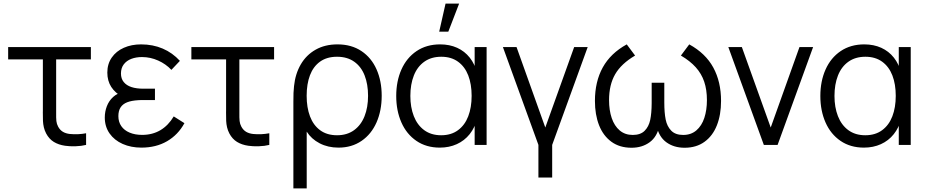

<svg xmlns="http://www.w3.org/2000/svg" viewBox="-20 -800 5118 1060"><path d="M339.3 4.7Q303.3 -0.5 277.2 -16.5Q251 -32.5 234.7 -63.3Q226 -80 222 -97.4Q218 -114.8 217.2 -132.3Q216.3 -149.8 216.5 -180Q216.7 -183.8 216.7 -187.8Q216.7 -191.7 216.7 -195.7V-472H25V-540H481.7V-472H290V-198.3V-179.2Q289.5 -148.5 291.2 -132Q293 -115.5 301 -100.7Q311.3 -81.8 327.3 -72.3Q343.3 -62.8 366 -60.3Q411.7 -56 455.3 -64.3V0Q429.5 6.5 397 7.5Q364.5 8.5 339.3 4.7Z M760.5 15Q841.2 15 902.1 -20.2Q963 -55.5 998.2 -120L939.2 -157.3Q909.3 -107.2 865.4 -81.2Q821.5 -55.3 764.8 -55.3Q725.3 -55.3 695.7 -67.8Q666 -80.2 649.8 -103.5Q633.5 -126.8 633.5 -158.7Q633.5 -188.5 645.7 -207.1Q657.8 -225.7 681.7 -235.2Q705.7 -244.8 745.2 -247Q751.5 -247.3 758.2 -247.5Q764.8 -247.7 771.5 -247.7H835.5V-310.3H772.2Q733 -310.3 705.7 -319.3Q678.3 -328.3 663.1 -347.1Q647.8 -365.8 647.8 -394.3Q647.8 -424.2 663.2 -444.6Q678.7 -465 704.9 -475Q731.2 -485 763.8 -485Q810.3 -485 853.1 -465.8Q895.8 -446.7 926.2 -414.3L973.2 -464Q932.3 -508.7 878.2 -531.8Q824 -555 758.5 -555Q706 -555 663.8 -536.3Q621.5 -517.7 597 -482.3Q572.5 -447 572.5 -399.3Q572.5 -353.8 594.2 -320.1Q616 -286.3 657.2 -264.3L661.5 -292Q627.5 -285.7 604.4 -264.5Q581.3 -243.3 569.9 -213.5Q558.5 -183.7 558.5 -151.3Q558.5 -101 584.9 -63.3Q611.3 -25.7 657.3 -5.3Q703.3 15 760.5 15Z M1350.8 4.7Q1314.8 -0.5 1288.7 -16.5Q1262.5 -32.5 1246.2 -63.3Q1237.5 -80 1233.5 -97.4Q1229.5 -114.8 1228.7 -132.3Q1227.8 -149.8 1228 -180Q1228.2 -183.8 1228.2 -187.8Q1228.2 -191.7 1228.2 -195.7V-472H1036.5V-540H1493.2V-472H1301.5V-198.3V-179.2Q1301 -148.5 1302.8 -132Q1304.5 -115.5 1312.5 -100.7Q1322.8 -81.8 1338.8 -72.3Q1354.8 -62.8 1377.5 -60.3Q1423.2 -56 1466.8 -64.3V0Q1441 6.5 1408.5 7.5Q1376 8.5 1350.8 4.7Z M1599.7 -237.3Q1599.7 -266.2 1600.4 -287Q1601.2 -307.8 1603.3 -324.7Q1610.3 -392.5 1640.6 -444.5Q1670.8 -496.5 1722.6 -525.8Q1774.3 -555 1843 -555Q1920.3 -555 1975.4 -518.1Q2030.5 -481.2 2058.9 -416.9Q2087.3 -352.7 2087.3 -271.3Q2087.3 -189.3 2058.8 -124.3Q2030.2 -59.3 1976.1 -22.2Q1922 15 1848.7 15Q1790.7 15 1744.8 -8.8Q1698.8 -32.7 1673.3 -73.3V240H1599.7ZM1840.7 -53.3Q1896 -53.3 1934.5 -81.2Q1973 -109 1992.5 -158.2Q2012 -207.3 2012 -271Q2012 -334.8 1993 -383.5Q1974 -432.2 1935.5 -459.4Q1897 -486.7 1840.7 -486.7Q1784.7 -486.7 1747.1 -459.8Q1709.5 -432.8 1691.2 -384.4Q1673 -336 1673 -271.3Q1673 -206.3 1691.5 -157.4Q1710 -108.5 1747.6 -80.9Q1785.2 -53.3 1840.7 -53.3Z M2439.8 -780 2404.7 -625H2455L2514.7 -780ZM2408.2 15Q2333.5 15 2279.1 -22.1Q2224.7 -59.2 2196.1 -123.9Q2167.5 -188.7 2167.5 -270Q2167.5 -351.7 2196.2 -416.3Q2225 -481 2279.9 -518Q2334.8 -555 2410.2 -555Q2462 -555 2503.7 -536.2Q2545.3 -517.3 2573.4 -481.8Q2601.5 -446.2 2613.8 -397.3L2600.5 -371V-540H2666.5V0H2600.5V-170.7L2613.8 -144.3Q2601.5 -95 2572.8 -59.1Q2544 -23.2 2501.8 -4.1Q2459.7 15 2408.2 15ZM2415.5 -53.3Q2470.7 -53.3 2508.4 -81.1Q2546.2 -108.8 2565 -157.8Q2583.8 -206.8 2583.8 -270.7Q2583.8 -335.2 2565.1 -383.7Q2546.3 -432.2 2508.7 -459.4Q2471 -486.7 2416.2 -486.7Q2361 -486.7 2322.6 -459.4Q2284.2 -432.2 2264.8 -383.2Q2245.5 -334.3 2245.5 -270.3Q2245.5 -207.8 2264.6 -158.8Q2283.7 -109.7 2321.9 -81.5Q2360.2 -53.3 2415.5 -53.3Z M2952.5 180V0L2756.5 -540H2831.8L2990.5 -96L3149.8 -540H3224.5L3028.5 0V180Z M3466.5 15.7Q3400.7 15.7 3355.3 -17.5Q3310 -50.7 3287.2 -108.9Q3264.5 -167.2 3264.5 -243Q3264.5 -349.3 3307.8 -427.8Q3351.2 -506.2 3440.2 -555L3486.2 -493.3Q3409.8 -448.3 3376.2 -390.1Q3342.5 -331.8 3342.5 -247.3Q3342.5 -191.5 3357.2 -148.1Q3372 -104.7 3401.3 -79.8Q3430.7 -55 3473.5 -55Q3516 -55 3538.8 -77.8Q3561.7 -100.7 3569.6 -137.5Q3577.5 -174.3 3577.8 -230.5V-234.7V-343.3H3647.5V-234.7Q3647.5 -177.5 3655.1 -139.9Q3662.7 -102.3 3685.7 -78.7Q3708.7 -55 3751.8 -55Q3795.2 -55 3824.7 -80.3Q3854.2 -105.7 3868.5 -149.1Q3882.8 -192.5 3882.8 -247.3Q3882.8 -304.7 3867.8 -349Q3852.8 -393.3 3821.3 -428.4Q3789.8 -463.5 3739.2 -493.3L3785.2 -555Q3875.2 -505.7 3918 -427.1Q3960.8 -348.5 3960.8 -242.7Q3960.8 -166.3 3937.8 -108.1Q3914.8 -49.8 3869.5 -17.1Q3824.2 15.7 3759.5 15.7Q3700.2 15.7 3658.5 -14.8Q3616.8 -45.3 3604.2 -108H3621.2Q3608.5 -45.3 3566.8 -14.8Q3525.2 15.7 3466.5 15.7Z M4197 0 4001 -540H4075.7L4235 -96L4393.7 -540H4469L4273 0Z M4749.7 15Q4675 15 4620.6 -22.1Q4566.2 -59.2 4537.6 -123.9Q4509 -188.7 4509 -270Q4509 -351.7 4537.8 -416.3Q4566.5 -481 4621.4 -518Q4676.3 -555 4751.7 -555Q4803.5 -555 4845.2 -536.2Q4886.8 -517.3 4914.9 -481.8Q4943 -446.2 4955.3 -397.3L4942 -371V-540H5008V0H4942V-170.7L4955.3 -144.3Q4943 -95 4914.2 -59.1Q4885.5 -23.2 4843.3 -4.1Q4801.2 15 4749.7 15ZM4757 -53.3Q4812.2 -53.3 4849.9 -81.1Q4887.7 -108.8 4906.5 -157.8Q4925.3 -206.8 4925.3 -270.7Q4925.3 -335.2 4906.6 -383.7Q4887.8 -432.2 4850.2 -459.4Q4812.5 -486.7 4757.7 -486.7Q4702.5 -486.7 4664.1 -459.4Q4625.7 -432.2 4606.3 -383.2Q4587 -334.3 4587 -270.3Q4587 -207.8 4606.1 -158.8Q4625.2 -109.7 4663.4 -81.5Q4701.7 -53.3 4757 -53.3Z"/></svg>

Font: Hauora
Style: Regular
Weight: 400
Designer: Wayne Shih
Foundry: WCYS
Version: Version 1.001